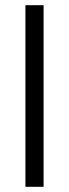

<svg xmlns="http://www.w3.org/2000/svg" viewBox="-20 -720 265 740"><path d="M78 0V-700H148V0Z"/></svg>

Font: DM Sans 16pt Light
Style: Regular
Weight: 300
Version: Version 4.004;gftools[0.9.30]